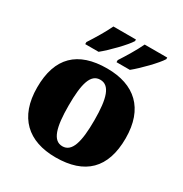

<svg xmlns="http://www.w3.org/2000/svg" viewBox="-178 -901 997 1047"><g transform="rotate(30 320.0 -378.0)"><path d="M347 -619V-606H431C476 -642 553 -721 574 -756V-766H432C411 -721 375 -662 347 -619ZM150 -619V-606H234C279 -642 356 -721 377 -756V-766H235C214 -721 178 -662 150 -619ZM318 10C502 10 598 -83 598 -271C598 -459 493 -551 321 -551C137 -551 41 -459 41 -271C41 -83 146 10 318 10ZM320 -61C260 -61 239 -134 239 -271C239 -409 259 -479 319 -479C379 -479 401 -409 401 -271C401 -134 380 -61 320 -61Z"/></g></svg>

Font: Noto Serif Malayalam Black
Style: Regular
Weight: 900
Designer: Indian type Foundry, Jelle Bosma, Monotype Design Team
Foundry: Monotype Imaging Inc.
Version: Version 2.104